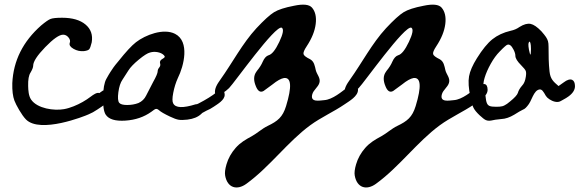

<svg xmlns="http://www.w3.org/2000/svg" viewBox="-20 -501 2544 843"><path d="M422 -96.5C420.3 -95.1 418.1 -93.6 416.2 -92.2C406.2 -97.1 388.6 -84.4 379.4 -77.4C356.1 -59.6 330.5 -45.1 303.3 -34.3C289.7 -28.9 275.6 -24.4 261.1 -21.8C217.9 -14 143.9 -23.9 116.5 -63.9C105.5 -80.1 104.1 -104.4 103.6 -123.2C102.9 -151.1 106.3 -170.8 114.1 -182.4C121.9 -195.6 125.7 -205.7 125.7 -212.7C125.7 -230.5 143.4 -257.6 178.6 -294C213.9 -330.4 240.1 -348.7 257.1 -348.7C266.4 -348.7 274.3 -344.6 280.9 -336.4C287.5 -328.3 289.3 -320.4 286.2 -312.6C283.1 -303.3 288.7 -294.6 303 -286.5C317.4 -278.3 332.7 -275 348.9 -276.6C360.6 -278.1 368.1 -280.8 371.6 -284.7C375.1 -288.6 378.8 -298.7 382.7 -315C388.1 -347.5 379 -373.7 355.4 -393.4C331.7 -413.2 297.4 -423.1 252.5 -423.1C227.7 -423.1 210.8 -421.3 201.9 -417.8C193 -414.4 179.3 -404.8 160.7 -389.3C80.8 -318.8 38.6 -234.3 34 -135.9C33.2 -103.4 36.3 -77.8 43.3 -59.2C50.2 -40.6 75.5 5 94.2 23.7C157.1 86.5 352.1 8.9 368.4 1.3C381.7 -4.2 394.5 -11.2 406.9 -19.7C426.8 -33.4 465.5 -54.6 465.2 -83.3C464.9 -114.4 445 -114.2 422 -96.5Z M930.8 -95.8C911.5 -80.4 885.3 -64 852 -46.8C850 -45.7 847.7 -44.8 845.3 -43.8C843 -43.8 840.8 -43.5 838.5 -42.9C783.5 -25.7 750.8 -26.9 740.6 -46.8C736.1 -54.4 736.1 -70 740.6 -93.3C745.1 -116.7 751.8 -138.3 760.8 -158.1C787.9 -212.4 813.9 -318.8 748.8 -352.3C698.1 -378.4 618.2 -347.7 576.9 -315.5C558 -300.8 532.3 -273 499.7 -232C489.4 -219.9 482.2 -210.8 478 -204.7C473.9 -198.6 469.6 -192.2 465.1 -185.5C460.6 -178.7 454.5 -168.4 446.8 -154.3C437.9 -138.3 433.1 -111.4 432.5 -73.7C431.8 -35.9 435.7 -10.6 444 2.2C457.4 22.7 486.2 31.5 530.4 28.6C574.6 25.7 612.6 12.7 644.6 -10.3C654.2 -18 660.9 -22.2 664.8 -22.8C668.6 -23.4 673.1 -21.5 678.2 -17C685.9 -10 701.9 -0.7 726.2 10.8C742.2 18.5 754.8 23.1 764.1 24.7C773.4 26.3 786.4 26.1 803 24.2C829.2 21 849.4 12.7 863.5 -0.7L868.1 -5.1C876.5 -9.7 883.2 -13.5 886.5 -15.1C897.5 -19.6 908 -25.3 918.3 -32.4C934.7 -43.7 966.7 -61.3 966.5 -84.9C966.2 -110.5 949.8 -110.4 930.8 -95.8ZM693.6 -242.6C684 -237.5 680.4 -230.7 683 -222.4C684.9 -216 683.6 -210.1 679.2 -204.7C674.7 -199.2 672.4 -194 672.4 -188.8C672.4 -180.5 665.7 -164.5 652.3 -140.8C645.2 -127.4 635 -107.6 621.6 -81.3C614.5 -66.6 603.3 -55.7 588 -48.7C572.6 -42.9 556 -40 538 -40C520.1 -40 508.6 -43.3 503.5 -49.6C497.7 -56.7 496.5 -72.2 499.7 -96.2C502.9 -120.2 508.9 -138.6 517.9 -151.4C524.9 -162.9 533.6 -176.4 543.8 -191.7C552.2 -205.2 567.3 -221 589.4 -239.3C611.5 -257.5 628 -267.9 638.9 -270.5C649.7 -273.7 660.9 -274.1 672.4 -271.9C684 -269.6 692.9 -265.3 699.3 -258.9C702.5 -255.7 703.8 -253 703.2 -250.8C702.5 -248.5 699.3 -245.8 693.6 -242.6Z M1508.7 -120.2C1480.5 -98.4 1440.2 -63.9 1403.7 -61.3C1383.1 -59.8 1340.6 -49.9 1351.2 -87.3C1353.8 -96.7 1360.2 -104.6 1366.5 -112.1C1372.8 -119.7 1379.3 -127.4 1382.2 -136.8C1388.9 -158.5 1371.1 -173.4 1366.5 -193C1362.2 -211.2 1359.7 -230.8 1341.7 -240.9C1323.9 -249.5 1314.2 -257 1312.6 -263.6C1311.1 -270.2 1315.7 -281.6 1326.6 -297.9C1349.1 -332 1362.2 -364.5 1366.1 -395.5C1370 -426.5 1364.5 -450.6 1349.8 -467.6C1337.4 -481.6 1311.1 -484.3 1270.8 -475.7C1230.5 -468 1201.2 -458.5 1183.1 -447.3C1164.8 -436 1139.1 -412.6 1105.7 -376.9C1043.8 -309.7 1000.7 -225.7 947.2 -150.9C934.2 -132.7 920.5 -111.8 924.4 -89.8C946.2 -81.7 969.1 -97.9 985.7 -114.2C1007.6 -135.7 1189.4 -393.1 1217.3 -379.3C1226.6 -373 1223 -352.3 1206.3 -317.1C1189.6 -281.8 1173.9 -262.2 1159.2 -258.4C1149.2 -255.3 1140.6 -246 1133.7 -230.5C1128.2 -217.3 1119.7 -203.7 1108.1 -189.8C1107.3 -189 1106.5 -187.8 1105.8 -186.3C1093.3 -169.3 1092.6 -148 1103.4 -122.4C1112 -100.7 1123.2 -93.7 1137.2 -101.5C1144.1 -106.1 1157.3 -115.8 1176.7 -130.5C1196.8 -146.8 1213.5 -156.1 1226.7 -158.4C1259.2 -162.3 1262.3 -121.2 1236 -35.2C1221.1 13.4 1199.1 30.9 1155.3 51.9C1130.1 64 1109.8 83.7 1085.4 97.1C1058.4 111.8 1035.4 124.7 1014.5 148.5C995.5 170.2 982.1 194.2 974.4 220.6C968.3 241.4 966.3 258 968.6 270.3C978.4 324.1 1020.4 335.9 1061.4 306.2C1164.5 231.5 1242.8 121.7 1342.2 48.9C1389.8 14 1445.1 -10.1 1493.5 -43.3C1513.4 -57.1 1552.2 -78.3 1551.9 -107C1551.5 -138.1 1531.6 -137.9 1508.7 -120.2Z M2077.7 -120.2C2049.5 -98.4 2009.2 -63.9 1972.7 -61.3C1952.1 -59.8 1909.6 -49.9 1920.2 -87.3C1922.8 -96.7 1929.2 -104.6 1935.5 -112.1C1941.8 -119.7 1948.3 -127.4 1951.2 -136.8C1957.9 -158.5 1940.1 -173.4 1935.5 -193C1931.2 -211.2 1928.7 -230.8 1910.7 -240.9C1892.9 -249.5 1883.2 -257 1881.6 -263.6C1880.1 -270.2 1884.7 -281.6 1895.6 -297.9C1918.1 -332 1931.2 -364.5 1935.1 -395.5C1939 -426.5 1933.5 -450.6 1918.8 -467.6C1906.4 -481.6 1880.1 -484.3 1839.8 -475.7C1799.5 -468 1770.2 -458.5 1752.1 -447.3C1733.8 -436 1708.1 -412.6 1674.7 -376.9C1612.8 -309.7 1569.7 -225.7 1516.2 -150.9C1503.2 -132.7 1489.5 -111.8 1493.4 -89.8C1515.2 -81.7 1538.1 -97.9 1554.7 -114.2C1576.6 -135.7 1758.4 -393.1 1786.3 -379.3C1795.6 -373 1792 -352.3 1775.3 -317.1C1758.6 -281.8 1742.9 -262.2 1728.2 -258.4C1718.2 -255.3 1709.6 -246 1702.7 -230.5C1697.2 -217.3 1688.7 -203.7 1677.1 -189.8C1676.3 -189 1675.5 -187.8 1674.8 -186.3C1662.3 -169.3 1661.6 -148 1672.4 -122.4C1681 -100.7 1692.2 -93.7 1706.2 -101.5C1713.1 -106.1 1726.3 -115.8 1745.7 -130.5C1765.8 -146.8 1782.5 -156.1 1795.7 -158.4C1828.2 -162.3 1831.3 -121.2 1805 -35.2C1790.1 13.4 1768.1 30.9 1724.3 51.9C1699.1 64 1678.8 83.7 1654.4 97.1C1627.4 111.8 1604.4 124.7 1583.5 148.5C1564.5 170.2 1551.1 194.2 1543.4 220.6C1537.3 241.4 1535.3 258 1537.6 270.3C1547.4 324.1 1589.4 335.9 1630.4 306.2C1733.5 231.5 1811.8 121.7 1911.2 48.9C1958.8 14 2014.1 -10.1 2062.5 -43.3C2082.4 -57.1 2121.2 -78.3 2120.9 -107C2120.5 -138.1 2100.6 -137.9 2077.7 -120.2Z M2492.3 -150.3C2483.2 -154.7 2469.9 -150.8 2454.9 -139.2C2448.2 -134 2441 -129.1 2434 -124.4L2432.3 -123.2C2409.2 -142.9 2396.4 -154.3 2392.8 -186.9C2388.8 -222.5 2388.5 -258.5 2388.5 -295.3C2388.5 -306.2 2387.7 -314.4 2385.9 -320.4C2384.2 -326.2 2381.2 -332.4 2377.1 -338.6C2373.1 -344.6 2366.4 -353 2357.1 -363.6C2338.8 -382.6 2323.2 -393.3 2309.6 -396.1C2295.9 -398.8 2279.7 -394.4 2261 -382.6C2249.8 -374.5 2236.5 -368.8 2221.4 -365.7C2190.3 -358.4 2163.6 -345.9 2142 -328.7C2120.6 -311.6 2097.8 -283.6 2074.1 -245.6C2055.1 -215.3 2043.4 -188.5 2039.4 -165.9C2035.4 -143.4 2037.4 -112.9 2045.3 -75.4C2049.9 -52.1 2054.5 -36.2 2059.3 -27C2064.1 -17.7 2072.7 -7.3 2085.5 4.9C2097.8 16.4 2106.8 23.4 2113 26.2C2117.4 28.1 2122.2 29.1 2127.6 29.1C2130.3 29.1 2133.2 28.8 2136.2 28.3C2145.7 25.8 2161 23.5 2181.3 21.6C2198.9 20.9 2218 14.5 2238.1 2.4C2254.2 -7.9 2267.2 -15.4 2276.2 -19.7C2283.7 -21.9 2292.2 -30.1 2302.3 -44.6C2306.5 -50.8 2310.2 -58.7 2314.1 -67.2C2321.1 -82.2 2329 -99.3 2340.6 -105.4C2352.4 -111.6 2359.9 -108.3 2369.3 -92.6L2371.6 -88.6C2374.8 -82.8 2378.2 -76.9 2383.1 -72.3C2393.7 -62.5 2412.3 -52.3 2428.8 -53.4C2436.6 -53.8 2442.2 -57.2 2447.6 -60.4C2449.3 -61.4 2451.2 -62.5 2453.1 -63.5C2461.7 -68 2469.6 -72.8 2476.5 -77.9C2495.2 -91.6 2504.6 -106.7 2504.5 -123C2504.3 -137.3 2500.2 -146.5 2492.3 -150.3ZM2311.3 -285.6C2311.3 -268.8 2309.9 -262.4 2309 -260.1C2307.7 -262 2305.2 -267.6 2302.4 -282.9C2298.4 -304.9 2300.3 -312.3 2302.1 -315.1C2302.8 -316.6 2303.8 -317.7 2305.1 -318.6C2307.7 -317.4 2311.3 -309.4 2311.3 -285.6ZM2288.8 -164.9V-164.8C2286.3 -146.9 2280.8 -133.4 2272.1 -124.8C2262.6 -113.9 2256.4 -103.2 2253.8 -93.1C2250.7 -84.1 2239.3 -71.5 2219.7 -55.7C2214.4 -51.1 2210.1 -47.7 2206.4 -45.2C2202.6 -42.7 2198.9 -40.5 2195.5 -38.6C2192.2 -36.8 2188.7 -35.4 2185.1 -34.5C2181.4 -33.6 2177.5 -33 2173.5 -32.7C2169.4 -32.4 2164.1 -32.2 2157.7 -32.2C2144.6 -32.2 2135.1 -33.4 2129.4 -35.8C2124.1 -38.1 2120.3 -42 2117.8 -48C2115 -54.4 2113 -65 2111.7 -79.3C2111.1 -98.4 2108.6 -111.4 2104.6 -118.9C2101.1 -127.1 2102.1 -140.7 2107.7 -159.2C2113.4 -178.3 2122.5 -199.2 2134.7 -221C2146.8 -242.7 2160.1 -260.9 2174.2 -275C2194 -295.6 2202.6 -302.2 2206.4 -304.1C2208.2 -304.9 2209.9 -305.4 2211.7 -305.4C2214.7 -305.4 2217.7 -304.3 2220.9 -302C2225.6 -298.5 2230.4 -291.7 2235.4 -281.9C2240.3 -272 2242.8 -263.4 2242.8 -256.2C2242.8 -245.2 2251.2 -231.5 2268.4 -214.3C2279.1 -203.6 2285.7 -195.5 2288.1 -190.1C2290.4 -184.9 2290.6 -176.4 2288.8 -164.9Z"/></svg>

Font: Beth Ellen
Style: Regular
Weight: 400
Version: Version 1.015;Fontself Maker 2.1.2